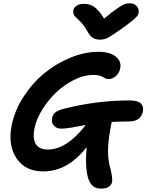

<svg xmlns="http://www.w3.org/2000/svg" viewBox="-20 -1017 876 1149"><path d="M757.8 -997.1Q782.2 -997.1 797.4 -981.2Q812.5 -965.3 810.1 -942.9Q808.6 -932.1 802.5 -923.1Q796.4 -914.1 774.2 -895.3Q752 -876.5 707 -844.2Q695.3 -836.4 677 -824Q658.7 -811.5 651.6 -806.9Q644.5 -802.2 632.8 -795.2Q621.1 -788.1 614.3 -785.9Q607.4 -783.7 598.1 -781.7Q588.9 -779.8 579.1 -779.8Q551.3 -779.8 533.9 -791.5Q516.6 -803.2 502.9 -830.1Q488.8 -856.4 470.5 -877.2Q452.1 -897.9 440.7 -907Q429.2 -916 422.6 -928Q416 -939.9 418.9 -955.1Q421.9 -972.7 439.5 -983.4Q457 -994.1 480 -994.1Q517.6 -994.1 544.2 -975.6Q570.8 -957 603 -905.8Q653.8 -948.2 685.3 -969.2Q716.8 -990.2 729 -993.7Q741.2 -997.1 757.8 -997.1ZM347.2 -247.1Q317.9 -247.1 302 -265.1Q286.1 -283.2 292 -311Q295.9 -332 311.8 -344.7Q327.6 -357.4 366.2 -367.2Q561.5 -416 754.9 -416Q804.7 -416 822.8 -397.9Q840.8 -379.9 835 -349.1Q822.3 -290 750 -290Q694.3 -290 647.9 -287.1V-284.2Q627.4 -186 626.5 -121.1Q625.5 -56.2 641.1 -6.8Q654.3 49.3 650.9 70.8Q647 92.3 628.4 102.1Q609.9 111.8 585.9 111.8Q557.6 111.8 539.3 98.9Q521 85.9 509.8 56.2Q487.8 -6.3 498 -136.2Q385.3 8.8 238.8 8.8Q131.8 8.8 79.1 -69.3Q26.4 -147.5 49.8 -267.1Q67.9 -356 120.8 -438Q173.8 -520 245.1 -578.6Q316.4 -637.2 401.9 -672.1Q487.3 -707 568.8 -707Q637.2 -707 672.6 -678.5Q708 -649.9 699.2 -606.9Q692.9 -578.6 672.9 -561.3Q652.8 -543.9 628.9 -543.9Q619.1 -543.9 610.6 -547.9Q602.1 -551.8 595.5 -556.4Q588.9 -561 573.7 -564.9Q558.6 -568.8 537.1 -568.8Q483.9 -568.8 424.8 -539.8Q365.7 -510.7 317.4 -465.1Q269 -419.4 232.9 -361.1Q196.8 -302.7 186 -247.1Q174.3 -185.1 195.3 -153.6Q216.3 -122.1 266.1 -122.1Q379.4 -122.1 493.2 -269Q476.6 -266.1 449 -261Q421.4 -255.9 407.7 -253.4Q394 -251 376.7 -249Q359.4 -247.1 347.2 -247.1Z"/></svg>

Font: Shantell Sans Irregular
Style: Italic
Weight: 600
Italic angle: -11.31°
Designer: Stephen Nixon, Anya Danilova, Shantell Martin
Foundry: Arrow Type
Version: Version 1.006;[9816181b4]